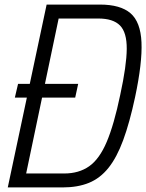

<svg xmlns="http://www.w3.org/2000/svg" viewBox="-20 -820 640 840"><path d="M14 0 184 -800H417Q507 -800 551 -762Q595 -724 599 -635Q603 -546 571 -395Q547 -283 519 -207Q491 -131 454.5 -85.5Q418 -40 369 -20Q320 0 253 0ZM45 -393 59 -453H322L309 -393ZM85 -16 47 -61H261Q325 -61 370 -92.5Q415 -124 447 -199.5Q479 -275 506 -405Q534 -534 534.5 -606Q535 -678 505 -708.5Q475 -739 410 -739H189L246 -784Z"/></svg>

Font: Victor Mono Thin Light
Style: Italic
Weight: 300
Italic angle: -12°
Monospace: yes
Version: Version 1.561;gftools[0.9.30]